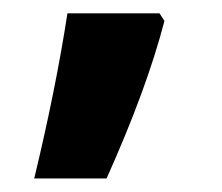

<svg xmlns="http://www.w3.org/2000/svg" viewBox="-20 -136 330 285"><path d="M216.8 -116.2 224.1 -105Q198.2 -4.9 138.2 128.9H30.8Q62.5 -2.4 80.1 -116.2Z"/></svg>

Font: OpenSansHebrew-Bold
Style: Bold
Weight: 700
Foundry: Ascender Corporation, Yanek Iontef
Version: Version 2.001;PS 002.001;hotconv 1.0.70;makeotf.lib2.5.58329